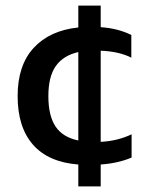

<svg xmlns="http://www.w3.org/2000/svg" viewBox="-20 -580 533 686"><path d="M259.8 85.9V7.8Q152.8 -0.5 97.9 -63Q43 -125.5 43 -236.8Q43 -346.7 100.3 -408.9Q157.7 -471.2 259.8 -481.9V-560.1H339.8V-482.9Q400.4 -479 449.2 -455.1V-374Q406.2 -396 339.8 -398.9V-73.2Q399.9 -76.2 450.2 -100.1V-17.1Q402.3 3.4 339.8 7.8V85.9ZM259.8 -78.1V-394Q206.1 -381.8 179.4 -344Q152.8 -306.2 152.8 -236.8Q152.8 -167 178.2 -128.4Q203.6 -89.8 259.8 -78.1Z"/></svg>

Font: Kanit
Style: Regular
Weight: 400
Designer: Katatrad Team
Foundry: CadsonDemak
Version: Version 1.000;PS 001.000;hotconv 1.0.88;makeotf.lib2.5.64775